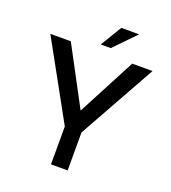

<svg xmlns="http://www.w3.org/2000/svg" viewBox="-159 -1019 1014 1137"><g transform="rotate(20 348.0 -451.0)"><path d="M294 -239 26 -725H155L366 -329L333 -327L542 -725H670L399 -239V0H294ZM521 -902 391 -768H328L409 -902Z"/></g></svg>

Font: Reem Kufi Fun
Style: Regular
Weight: 400
Designer: Khaled Hosny
Version: Version 1.005